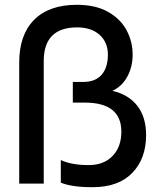

<svg xmlns="http://www.w3.org/2000/svg" viewBox="-20 -764 673 799"><path d="M233 -4V-98Q278 -77 349 -77Q412 -77 448.5 -115Q485 -153 485 -216Q485 -337 333 -337H283V-423H326Q377 -423 403 -453Q429 -483 429 -537Q429 -588 394.5 -619Q360 -650 301 -650Q162 -650 162 -510V0H60V-504Q60 -619 122 -681.5Q184 -744 300 -744Q377 -744 429 -715Q481 -686 506.5 -638.5Q532 -591 532 -537Q532 -486 510 -445.5Q488 -405 448 -386Q516 -370 552 -323Q588 -276 588 -202Q588 -104 530.5 -44.5Q473 15 365 15Q278 15 233 -4Z"/></svg>

Font: Prompt
Style: Regular
Weight: 400
Designer: Katatrad Team
Foundry: CadsonDemak
Version: Version 1.001